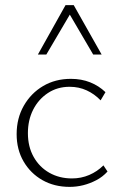

<svg xmlns="http://www.w3.org/2000/svg" viewBox="-20 -724 471 750"><path d="M252 6Q192 6 145.5 -20.5Q99 -47 72 -93.5Q45 -140 45 -200Q45 -262 73 -311Q101 -360 148.5 -388Q196 -416 257 -416Q298 -416 332 -402.5Q366 -389 392 -364L373 -332Q349 -357 318.5 -371Q288 -385 252 -385Q204 -385 167 -360.5Q130 -336 109.5 -295.5Q89 -255 89 -204Q89 -151 111.5 -111Q134 -71 173 -49Q212 -27 261 -27Q297 -27 328.5 -40.5Q360 -54 384 -78L400 -54Q381 -33 356 -20Q331 -7 305 -0.5Q279 6 252 6ZM344 -511 245 -680 236 -704H268L377 -511ZM128 -511 236 -704H268L261 -681L161 -511Z"/></svg>

Font: Ysabeau Office ExtraLight
Style: Regular
Weight: 250
Designer: Christian Thalmann (Catharsis Fonts)
Version: Version 2.001;gftools[0.9.30]; featfreeze: tnum,lnum,ss02